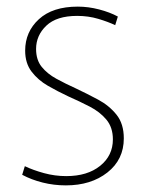

<svg xmlns="http://www.w3.org/2000/svg" viewBox="-20 -550 443 580"><path d="M179 10Q143 10 109 1.5Q75 -7 47 -22L55 -48Q80 -36 113 -27Q146 -18 180 -18Q244 -18 282.5 -49Q321 -80 321 -129Q321 -165 301.5 -188.5Q282 -212 251 -228Q220 -244 186 -259Q154 -274 124.5 -291Q95 -308 75.5 -333.5Q56 -359 56 -397Q56 -454 97.5 -492Q139 -530 215 -530Q247 -530 279.5 -521.5Q312 -513 336 -500L328 -474Q307 -484 277 -493Q247 -502 213 -502Q151 -502 120 -472.5Q89 -443 89 -402Q89 -369 106 -348Q123 -327 150.5 -312Q178 -297 209 -283Q243 -267 276.5 -249Q310 -231 332 -203.5Q354 -176 354 -132Q354 -68 304.5 -29Q255 10 179 10Z"/></svg>

Font: Murecho ExtraLight
Style: Regular
Weight: 200
Designer: Neil Summerour
Foundry: Positype
Version: Version 1.010; ttfautohint (v1.8.3)